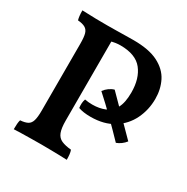

<svg xmlns="http://www.w3.org/2000/svg" viewBox="-156 -815 930 954"><g transform="rotate(30 308.5 -338.0)"><path d="M48 3Q48 -15 49 -28Q50 -41 53 -51Q80 -53 95 -61Q110 -69 116 -89Q122 -109 122 -146V-530Q122 -568 116.5 -587Q111 -606 96 -614.5Q81 -623 54 -625Q51 -635 49.5 -648.5Q48 -662 48 -679Q89 -677 127 -676.5Q165 -676 192 -676Q212 -676 242 -676.5Q272 -677 300.5 -677.5Q329 -678 342 -678Q432 -678 484.5 -651Q537 -624 559.5 -579Q582 -534 582 -479Q582 -416 555.5 -361.5Q529 -307 476.5 -274Q424 -241 347 -241Q305 -241 277 -251Q275 -266 276 -278.5Q277 -291 281 -302Q292 -300 302.5 -299Q313 -298 324 -298Q364 -298 395.5 -311Q427 -324 445 -356Q463 -388 463 -447Q463 -527 425 -575Q387 -623 299 -623Q286 -623 272 -621Q258 -619 237 -613L250 -629V-163Q250 -120 259 -96.5Q268 -73 289.5 -63.5Q311 -54 345 -51Q349 -41 350.5 -27Q352 -13 352 3Q335 2 310.5 1.5Q286 1 258.5 0.5Q231 0 204 0Q177 0 147 0.5Q117 1 90.5 1.5Q64 2 48 3ZM521 -192Q475 -240 427.5 -287Q380 -334 330 -379Q340 -393 354.5 -403.5Q369 -414 384 -418L571 -229Q561 -216 548 -206.5Q535 -197 521 -192Z"/></g></svg>

Font: Vollkorn SemiBold
Style: Regular
Weight: 600
Designer: Friedrich Althausen
Foundry: Friedrich Althausen
Version: Version 5.000